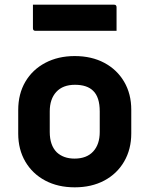

<svg xmlns="http://www.w3.org/2000/svg" viewBox="-20 -790 640 822"><path d="M300 -550Q372 -550 426.5 -521Q481 -492 511.5 -440Q542 -388 542 -320V-219Q542 -151 511.5 -98.5Q481 -46 426.5 -17Q372 12 300 12Q228 12 173.5 -17Q119 -46 88.5 -98Q58 -150 58 -218V-319Q58 -388 88.5 -440Q119 -492 174 -521Q229 -550 300 -550ZM301 -427Q249 -427 221 -396.5Q193 -366 193 -313V-225Q193 -168 223 -138Q252 -111 299 -111Q351 -111 379 -141.5Q407 -172 407 -225V-313Q407 -374 379 -401Q353 -427 301 -427ZM121 -770H468Q479 -770 479 -759V-658H132Q121 -658 121 -669Z"/></svg>

Font: Recursive Mn Lnr St
Style: Bold
Weight: 700
Monospace: yes
Version: Version 1.079;hotconv 1.0.112;makeotfexe 2.5.65598; ttfautoh